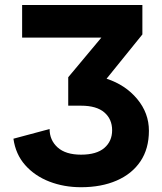

<svg xmlns="http://www.w3.org/2000/svg" viewBox="-20 -743 655 775"><path d="M581.1 -215.3Q581.1 -142.6 546.9 -91.8Q512.7 -41 450.9 -14.2Q389.2 12.7 307.1 12.7Q238.3 12.7 179.4 -10Q120.6 -32.7 81.8 -76.4Q43 -120.1 34.2 -183.1L180.2 -222.2Q180.2 -177.2 212.6 -147.9Q245.1 -118.7 307.1 -118.7Q369.6 -118.7 401.1 -145.8Q432.6 -172.9 432.6 -217.3Q432.6 -262.2 401.1 -289.3Q369.6 -316.4 307.1 -316.4H255.4V-431.2L389.2 -591.3H69.3V-722.7H554.7V-604L410.2 -425.3Q486.3 -400.4 533.7 -343.5Q581.1 -286.6 581.1 -215.3Z"/></svg>

Font: Giphurs
Style: Bold
Weight: 700
Version: Version 0.920; ttfautohint (v1.8.4.7-5d5b)